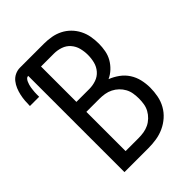

<svg xmlns="http://www.w3.org/2000/svg" viewBox="-246 -845 955 955"><g transform="rotate(-45 232.0 -367.5)"><path d="M64 0V-677Q56 -677 50.5 -671Q45 -665 42 -657.5Q39 -650 36.5 -642.5Q34 -635 33 -627.5Q32 -620 31 -612Q30 -604 29.5 -596.5Q29 -589 29 -581Q29 -573 29 -565H-36Q-36 -583 -34.5 -601.5Q-33 -620 -29 -638Q-25 -656 -18 -673Q-11 -690 0.5 -704.5Q12 -719 29 -727Q46 -735 64 -735H233Q259 -735 284.5 -730.5Q310 -726 333 -714.5Q356 -703 374.5 -684.5Q393 -666 405 -642.5Q417 -619 421.5 -593.5Q426 -568 426 -542Q426 -518 421.5 -493.5Q417 -469 405 -448Q393 -427 375 -410Q357 -393 335 -383Q361 -373 384.5 -356Q408 -339 423.5 -315Q439 -291 445.5 -263Q452 -235 452 -206Q452 -178 446.5 -149.5Q441 -121 427 -96Q413 -71 391.5 -52Q370 -33 344 -21Q318 -9 289.5 -4.5Q261 0 233 0ZM142 -416H233Q257 -416 280.5 -424Q304 -432 320 -450.5Q336 -469 342 -492.5Q348 -516 348 -541Q348 -565 342 -588.5Q336 -612 320 -630.5Q304 -649 280.5 -657Q257 -665 233 -665H142ZM233 -70Q252 -70 270.5 -73Q289 -76 305.5 -84Q322 -92 336 -105.5Q350 -119 359 -135.5Q368 -152 371 -170.5Q374 -189 374 -208Q374 -226 371 -245Q368 -264 359 -280.5Q350 -297 336.5 -310Q323 -323 306 -331.5Q289 -340 270.5 -343Q252 -346 233 -346H142V-70Z"/></g></svg>

Font: HulyMono
Style: Regular
Weight: 400
Monospace: yes
Designer: Belleve Invis
Foundry: Belleve Invis
Version: Version 33.2.5; ttfautohint (v1.8.4)